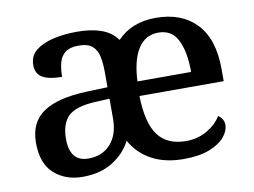

<svg xmlns="http://www.w3.org/2000/svg" viewBox="-65 -640 982 743"><g transform="rotate(-10 426.0 -268.5)"><path d="M204 10Q137 10 92.5 -29.5Q48 -69 48 -151Q48 -231 104.5 -269.5Q161 -308 275 -312L358 -315V-373Q358 -409 352.5 -435.5Q347 -462 329.5 -477.5Q312 -493 275 -493Q241 -493 223 -479Q205 -465 198.5 -440.5Q192 -416 192 -385Q142 -385 116 -399.5Q90 -414 90 -449Q90 -485 116 -506Q142 -527 185 -537Q228 -547 279 -547Q334 -547 373.5 -533Q413 -519 436 -487Q493 -547 588 -547Q689 -547 747 -486.5Q805 -426 805 -307V-260H474Q476 -154 512 -105.5Q548 -57 622 -57Q668 -57 705 -78.5Q742 -100 760 -131Q769 -126 775.5 -116Q782 -106 782 -92Q782 -69 762.5 -45.5Q743 -22 703 -6Q663 10 601 10Q528 10 476 -18Q424 -46 395 -98Q371 -51 322.5 -20.5Q274 10 204 10ZM238 -56Q293 -56 325.5 -92.5Q358 -129 358 -191V-270L300 -267Q223 -263 194 -233.5Q165 -204 165 -146Q165 -56 238 -56ZM687 -317Q687 -396 664 -442.5Q641 -489 588 -489Q537 -489 508.5 -445Q480 -401 476 -317Z"/></g></svg>

Font: Noto Naskh Arabic Medium
Style: Regular
Weight: 500
Designer: Monotype Design Team, David Williams, Mohamad Dakak and Nizar Qandah
Foundry: Monotype Imaging Inc.
Version: Version 2.016